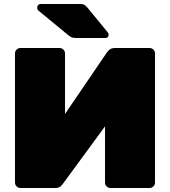

<svg xmlns="http://www.w3.org/2000/svg" viewBox="-20 -940 850 960"><path d="M82 0Q71 0 63 -8Q55 -16 55 -27V-673Q55 -684 63 -692Q71 -700 82 -700H278Q289 -700 297 -692Q305 -684 305 -673V-370L514 -677Q521 -688 531 -694Q541 -700 555 -700H728Q739 -700 747 -692Q755 -684 755 -673V-27Q755 -16 747 -8Q739 0 728 0H532Q521 0 513 -8Q505 -16 505 -27V-308L296 -23Q290 -14 281 -7Q272 0 255 0ZM360 -750Q344 -750 335 -755Q326 -760 318 -767L171 -888Q166 -893 166 -900Q166 -920 185 -920H381Q392 -920 399.5 -917Q407 -914 418 -901L518 -779Q523 -774 523 -766Q523 -750 507 -750Z"/></svg>

Font: Rubik Light Black
Style: Regular
Weight: 900
Version: Version 2.104